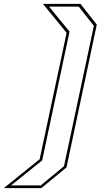

<svg xmlns="http://www.w3.org/2000/svg" viewBox="-100 -770 520 990"><path d="M113 200H-80.5L104.5 51L243.5 -601L121.5 -750H315L399 -643L243 93ZM110 186 230 87 384 -637 306 -736H153L258.5 -607L117.5 57L-43 186Z"/></svg>

Font: Tourney Thin
Style: Italic
Weight: 100
Italic angle: -12°
Designer: Tyler Finck
Foundry: Etcetera Type Co
Version: Version 1.015